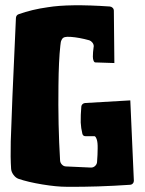

<svg xmlns="http://www.w3.org/2000/svg" viewBox="-20 -716 558 741"><path d="M421.4 -472.7 347.7 -475.1H347.2Q346.7 -475.1 345.9 -475.6Q345.2 -476.1 344.2 -476.8Q343.3 -477.5 342.3 -479.2Q341.3 -481 340.6 -483.2Q339.8 -485.4 339.1 -489Q338.4 -492.7 338.4 -497.1Q338.4 -513.7 341.3 -534.2Q341.3 -534.7 341.6 -535.9Q341.8 -537.1 341.8 -537.6Q341.8 -544.9 336.7 -551.5Q331.5 -558.1 324.7 -560.5Q285.6 -571.3 252.9 -573.7H250.5Q238.3 -574.7 230.5 -572.8Q222.7 -570.8 219.2 -564.7Q215.8 -558.6 214.8 -554.4Q213.9 -550.3 212.9 -540Q206.5 -482.9 205.6 -385.7Q203.6 -234.4 211.9 -96.7Q212.4 -87.9 218.8 -81.1Q225.1 -74.2 233.9 -73.7L330.6 -69.3H331.5Q340.3 -69.3 346.9 -75.4Q353.5 -81.5 354.5 -89.8Q356.9 -120.6 356.9 -143.1Q357.4 -166.5 353.3 -178.2Q349.1 -189.9 344.7 -190.4H340.8H310.1Q300.3 -190.4 297.9 -199.7Q292.5 -221.7 291.5 -243.2Q291 -271.5 293.9 -305.2Q294.4 -310.5 298.6 -314.2Q302.7 -317.9 308.1 -318.4L482.9 -328.6L496.6 -19V-18.1Q496.6 -12.2 492.7 -7.8Q488.8 -3.4 482.9 -2.9Q354 5.9 242.2 4.9H237.8Q198.2 4.9 143.3 -4.2Q88.4 -13.2 51.3 -25.9Q40.5 -29.8 32.2 -41Q23.9 -52.2 22.9 -64Q20 -106.4 21.5 -169.9Q24.4 -277.8 41.5 -647Q42.5 -657.7 51.8 -661.1Q104 -679.7 164.1 -688Q247.1 -701.7 403.8 -690.9Q410.2 -690.4 414.8 -685.8Q419.4 -681.2 419.4 -674.3Z"/></svg>

Font: Some Time Later
Style: Regular
Weight: 400
Version: Version 003.300